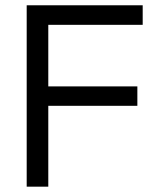

<svg xmlns="http://www.w3.org/2000/svg" viewBox="-20 -700 610 720"><path d="M80.1 0V-680.2H515.1V-606.9H161.1V-376H495.1V-303.2H161.1V0Z"/></svg>

Font: TASA Orbiter Text
Style: Regular
Weight: 400
Designer: Weizhong Zhang
Version: Version 1.000;Glyphs 3.1.2 (3151)